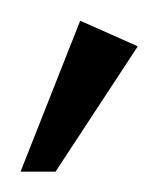

<svg xmlns="http://www.w3.org/2000/svg" viewBox="-39 -655 154 187"><path d="M-19 -487.8 39.1 -634.8 95.2 -609.9 15.1 -487.8Z"/></svg>

Font: Marck Script
Style: Regular
Weight: 400
Designer: Denis Masharov, Marck Fogel
Foundry: Denis Masharov
Version: Version 1.002